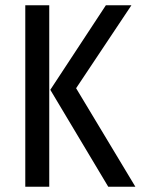

<svg xmlns="http://www.w3.org/2000/svg" viewBox="-20 -709 534 729"><path d="M167 0H76V-689H167ZM269 -374 494 0H391L171 -368L382 -689H479Z"/></svg>

Font: Fira Sans Compressed
Style: Regular
Weight: 400
Width: 1
Designer: bBox Type GmbH & Carrois Corporate GbR & Edenspiekermann AG
Foundry: bBox Type GmbH & Carrois Corporate GbR & Edenspiekermann AG
Version: Version 4.301